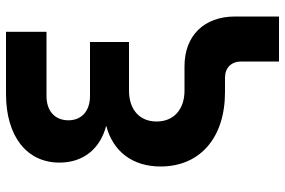

<svg xmlns="http://www.w3.org/2000/svg" viewBox="-175 -595 950 640"><g transform="rotate(-90 300.0 -275.0)"><path d="M318 -135C255 -135 215 -171 215 -228C215 -285 255 -320 318 -320H480V-450H300C250 -450 219 -478 219 -522C219 -567 250 -595 300 -595H514V-730H307C166 -730 78 -661 78 -552C78 -472 124 -416 201 -396C116 -374 65 -309 65 -215C65 -83 161 0 313 0H361C394 0 415 21 415 54V180H565V34C565 -70 501 -135 399 -135Z"/></g></svg>

Font: Tekne LDO ExtraBold
Style: Regular
Weight: 800
Monospace: yes
Designer: Alessio Laiso, Mario Rullo, Paolo Rosset
Foundry: Alessio Laiso
Version: Version 1.000;hotconv 1.0.109;makeotfexe 2.5.65596